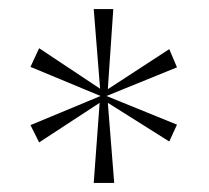

<svg xmlns="http://www.w3.org/2000/svg" viewBox="-20 -780 460 422"><path d="M186 -378 199 -554 66 -467 47 -505 201 -569 47 -633 66 -674 200 -585 186 -760H229L217 -584L352 -672L369 -632L214 -569L369 -506L352 -469L217 -554L231 -378Z"/></svg>

Font: Noto Serif Bengali Thin
Style: Regular
Weight: 250
Version: Version 2.003